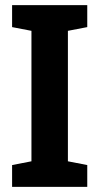

<svg xmlns="http://www.w3.org/2000/svg" viewBox="-20 -731 393 751"><path d="M27.3 0V-85.4L103 -100.1V-610.4L27.3 -625V-710.9H321.3V-625L245.6 -610.4V-100.1L321.3 -85.4V0Z"/></svg>

Font: Robotiche
Style: Bold
Weight: 700
Designer: Google
Version: Version 2.001